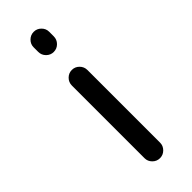

<svg xmlns="http://www.w3.org/2000/svg" viewBox="-249 -802 810 810"><g transform="rotate(-45 156.0 -397.0)"><path d="M115.2 -701.2V-728.5Q115.2 -747.1 128.9 -760.7Q142.6 -774.4 161.6 -774.4Q180.7 -774.4 194.3 -760.7Q208 -747.1 208 -728.5V-701.2Q208 -681.6 194.3 -668Q180.7 -654.3 161.6 -654.3Q142.6 -654.3 128.9 -668Q115.2 -681.6 115.2 -701.2ZM115.2 -66.4V-500Q115.2 -519.5 128.9 -533.2Q142.6 -546.9 161.6 -546.9Q180.7 -546.9 194.3 -533.2Q208 -519.5 208 -500V-66.4Q208 -47.9 194.3 -34.2Q180.7 -20.5 161.6 -20.5Q142.6 -20.5 128.9 -34.2Q115.2 -47.9 115.2 -66.4Z"/></g></svg>

Font: Gen Jyuu GothicX Regular
Style: Regular
Weight: 400
Designer: [Source Han Sans]
Ryoko NISHIZUKA  (kana & ideographs); Paul D. Hunt (Latin, Greek & Cyrillic); Wenlong ZHANG  (bopomofo
Version: Version 1.002.20150607